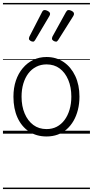

<svg xmlns="http://www.w3.org/2000/svg" viewBox="-20 -905 629 1300"><path d="M295 19Q227 19 176.5 -14.5Q126 -48 98.5 -108.5Q71 -169 71 -250Q71 -310 87.5 -359Q104 -408 134.5 -444Q165 -480 205.5 -499.5Q246 -519 295 -519Q361 -519 411 -485Q461 -451 489.5 -390.5Q518 -330 518 -251Q518 -203 507.5 -161.5Q497 -120 478 -87Q459 -54 432 -30Q405 -6 370.5 6.5Q336 19 295 19ZM295 -31Q334 -31 364.5 -47Q395 -63 417 -92.5Q439 -122 451 -162.5Q463 -203 463 -251Q463 -315 442 -364.5Q421 -414 384 -441.5Q347 -469 295 -469Q257 -469 225.5 -453Q194 -437 172 -408Q150 -379 138 -339Q126 -299 126 -250Q126 -186 147 -136.5Q168 -87 205.5 -59Q243 -31 295 -31ZM204 -623Q195 -623 185.5 -629Q176 -635 176 -643Q176 -646 176.5 -648.5Q177 -651 179 -657L265 -824Q268 -830 272 -833.5Q276 -837 283 -837Q289 -837 297.5 -833.5Q306 -830 312.5 -824.5Q319 -819 319 -812Q319 -808 318 -804.5Q317 -801 314 -796L218 -634Q215 -629 211.5 -626Q208 -623 204 -623ZM360 -623Q351 -623 341.5 -629Q332 -635 332 -643Q332 -646 332.5 -648.5Q333 -651 335 -657L427 -824Q431 -830 434.5 -833.5Q438 -837 445 -837Q452 -837 460.5 -833.5Q469 -830 475 -824.5Q481 -819 481 -812Q481 -808 480 -804.5Q479 -801 476 -796L374 -634Q370 -629 367 -626Q364 -623 360 -623ZM0 365H589V375H0ZM0 -20H589V0H0ZM0 -505H589V-500H0ZM0 -885H589V-875H0Z"/></svg>

Font: Playwrite AT Guides
Style: Regular
Weight: 400
Designer: Veronika Burian, José Scaglione
Foundry: TypeTogether
Version: Version 1.003